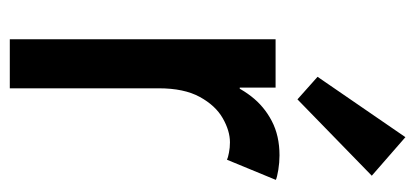

<svg xmlns="http://www.w3.org/2000/svg" viewBox="-242 -584 827 382"><g transform="rotate(90 171.0 -393.5)"><path d="M58.6 0V-528.8H154.8V-457.5H168.9L142.6 -424.3Q152.3 -454.6 172.1 -480.2Q191.9 -505.9 221.2 -521.2Q250.5 -536.6 289.6 -536.6Q303.7 -536.6 318.6 -534.2Q333.5 -531.7 338.4 -529.3L298.3 -432.1Q294.4 -434.1 284.4 -436Q274.4 -438 263.7 -438Q240.7 -438 215.6 -423.6Q190.4 -409.2 173.3 -377.9Q156.2 -346.7 156.2 -296.4V0ZM178.2 -572.3 133.3 -612.3 253.4 -787.1 330.1 -720.2Z"/></g></svg>

Font: Reddit Sans Condensed Medium
Style: Regular
Weight: 500
Designer: Stephen Hutchings
Foundry: Reddit
Version: Version 1.014